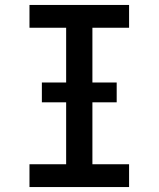

<svg xmlns="http://www.w3.org/2000/svg" viewBox="-20 -755 640 775"><path d="M99 0V-92H247V-643H99V-735H501V-643H353V-92H501V0ZM451 -342H149V-422H451Z"/></svg>

Font: Iosevka Custom SmBdEx
Style: Regular
Weight: 600
Width: 7
Monospace: yes
Designer: Belleve Invis
Foundry: Belleve Invis
Version: Version 11.2.4; ttfautohint (v1.8.4)